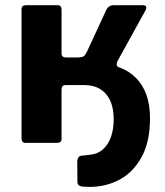

<svg xmlns="http://www.w3.org/2000/svg" viewBox="-20 -550 637 739"><path d="M78.2 0Q62.9 0 62.9 -17.4V-514.7Q62.9 -530 80.3 -530H201.7Q216.9 -530 216.9 -512.6V-344Q216.9 -328.8 234.3 -328.8H276Q296.7 -328.8 303.3 -334.3Q310 -339.9 316.2 -354.1L387.4 -508.2Q396.1 -530 418 -530H528.8Q550.2 -530 539.4 -509L432.6 -315.4Q428.9 -307.8 429.2 -301.1Q429.5 -294.4 438.3 -290.3L289.5 -222.5H232.2Q216.9 -222.5 216.9 -205.1V-15.3Q216.9 0 199.5 0ZM325.1 169.4Q297 169.4 287.5 165.8Q278 162.1 278 149L277.3 70.3Q277.3 63.7 281.3 56.9Q285.3 50.1 293.3 49.3L322 46.2Q355.1 43.5 375.9 25.1Q396.7 6.8 407.2 -23.3Q417.6 -53.5 417.6 -90.4Q417.6 -134.7 403.6 -163.9Q389.6 -193.1 364.6 -207.8Q339.6 -222.5 306.6 -222.5H247.4L248.9 -304.5H353.7Q449.3 -304.5 503.3 -250.1Q557.4 -195.7 557.4 -95Q557.4 -5.1 525.6 53.5Q493.8 112.1 441.2 140.8Q388.6 169.4 325.1 169.4Z"/></svg>

Font: Libre Franklin Thin
Style: Regular
Weight: 100
Designer: Pablo Impallari, Rodrigo Fuenzalida, Nhung Nguyen
Foundry: Impallari Type
Version: Version 3.000